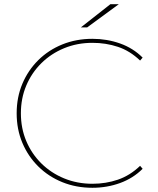

<svg xmlns="http://www.w3.org/2000/svg" viewBox="-20 -887 751 910"><path d="M418 3Q341 3 275.5 -23.5Q210 -50 161.5 -98Q113 -146 86 -210Q59 -274 59 -350Q59 -426 86 -490Q113 -554 161.5 -602Q210 -650 275.5 -676.5Q341 -703 418 -703Q487 -703 549 -681Q611 -659 656 -614L644 -600Q596 -646 539 -665Q482 -684 418 -684Q346 -684 284 -658.5Q222 -633 176 -587.5Q130 -542 104.5 -481.5Q79 -421 79 -350Q79 -279 104.5 -218.5Q130 -158 176 -112.5Q222 -67 284 -41.5Q346 -16 418 -16Q482 -16 539 -35.5Q596 -55 644 -101L656 -87Q611 -42 549 -19.5Q487 3 418 3ZM363 -757 503 -867H543L393 -757Z"/></svg>

Font: Montserrat Thin
Style: Regular
Weight: 100
Designer: Julieta Ulanovsky
Foundry: Julieta Ulanovsky
Version: Version 9.000